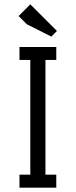

<svg xmlns="http://www.w3.org/2000/svg" viewBox="-20 -867 350 887"><path d="M240 0H70V-60H120V-590H70V-650H240V-590H190V-60H240ZM66 -793 120 -847 243 -724 217 -698 104 -755Z"/></svg>

Font: Unica One
Style: Regular
Weight: 400
Designer: Eduardo Rodriguez Tunni
Foundry: Eduardo Rodriguez Tunni
Version: Version 2.000; ttfautohint (v1.8.4.7-5d5b);gftools[0.9.23]